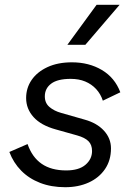

<svg xmlns="http://www.w3.org/2000/svg" viewBox="-20 -770 552 801"><path d="M252 11Q194 11 147.5 -7Q101 -25 68.5 -58Q36 -91 19 -136L95 -169Q114 -114 154 -86.5Q194 -59 256 -59Q309 -59 336.5 -82.5Q364 -106 364 -140Q364 -166 349 -181Q334 -196 302 -205L213 -230Q151 -247 120 -281.5Q89 -316 89 -361Q89 -403 112 -436.5Q135 -470 178 -490Q221 -510 280 -510Q351 -510 405 -478Q459 -446 482 -385L409 -350Q400 -378 381 -398.5Q362 -419 335.5 -430Q309 -441 275 -441Q220 -441 193.5 -421Q167 -401 167 -368Q167 -340 186.5 -323.5Q206 -307 235 -299L333 -271Q384 -257 413.5 -225Q443 -193 443 -151Q443 -101 418 -64.5Q393 -28 350 -8.5Q307 11 252 11ZM383 -750H479L336 -583H261Z"/></svg>

Font: Work Sans
Style: Italic
Weight: 400
Italic angle: -13°
Designer: Wei Huang
Foundry: Wei Huang
Version: Version 2.012